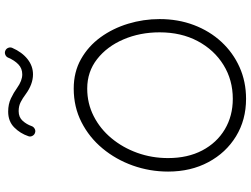

<svg xmlns="http://www.w3.org/2000/svg" viewBox="-140 -866 1026 785"><g transform="rotate(-90 372.5 -474.0)"><path d="M360.4 19.5Q274.4 19.5 207.3 -21.5Q140.1 -62.5 101.6 -134.5Q63 -206.5 63 -299.3Q63 -374 87.6 -443.4Q112.3 -512.7 157.5 -567.1Q202.6 -621.6 264.9 -653.3Q327.1 -685.1 402.3 -685.1Q470.2 -685.1 522.9 -655.3Q575.7 -625.5 612.1 -575.4Q648.4 -525.4 667.5 -462.6Q686.5 -399.9 686.5 -334Q686.5 -258.3 662.1 -193.8Q637.7 -129.4 593.5 -81.5Q549.3 -33.7 490 -7.1Q430.7 19.5 360.4 19.5ZM360.4 -34.7Q437.5 -34.7 499 -72.8Q560.5 -110.8 596.4 -178.2Q632.3 -245.6 632.3 -334Q632.3 -414.1 603.5 -481.4Q574.7 -548.8 522.9 -589.4Q471.2 -629.9 402.3 -629.9Q341.8 -629.9 289.8 -603.5Q237.8 -577.1 199.5 -531Q161.1 -484.9 139.6 -425.3Q118.2 -365.7 118.2 -299.3Q118.2 -219.2 149.4 -159.7Q180.7 -100.1 235.6 -67.4Q290.5 -34.7 360.4 -34.7ZM221.7 -843.3Q213.4 -845.7 209 -854Q204.6 -862.3 207.5 -870.1Q218.8 -903.8 243.7 -928.5Q268.6 -953.1 308.1 -953.1Q338.4 -953.1 362.1 -941.9Q385.7 -930.7 405.3 -916.5Q434.6 -895.5 460.4 -895.5Q484.9 -895.5 501.5 -911.6Q518.1 -927.7 528.8 -953.1Q532.2 -961.4 540.8 -964.8Q549.3 -968.3 557.1 -964.8Q565.4 -961.4 568.8 -953.1Q572.3 -944.8 568.8 -936.5Q551.3 -896.5 522.9 -874Q494.6 -851.6 460.4 -851.6Q419.9 -851.6 378.9 -881.8Q363.3 -893.6 347.2 -901.9Q331.1 -910.2 310.1 -910.2Q285.2 -910.2 270.5 -893.8Q255.9 -877.4 249 -857.4Q246.1 -849.1 238 -844.7Q230 -840.3 221.7 -843.3Z"/></g></svg>

Font: Mikhak-DS1-FD Light
Style: Regular
Weight: 300
Designer: Amin Abedi
Version: Version 3.2